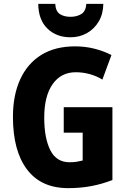

<svg xmlns="http://www.w3.org/2000/svg" viewBox="-20 -964 663 994"><path d="M310 -409H562V-32Q508 -11 452 -0.5Q396 10 333 10Q193 10 120 -86.5Q47 -183 47 -359Q47 -471 84.5 -553Q122 -635 193.5 -679.5Q265 -724 369 -724Q422 -724 470.5 -711.5Q519 -699 557 -679L510 -552Q481 -570 445.5 -580Q410 -590 372 -590Q296 -590 252.5 -528.5Q209 -467 209 -355Q209 -249 240.5 -186.5Q272 -124 340 -124Q361 -124 376.5 -126.5Q392 -129 408 -133V-277H310ZM515 -944Q514 -891 491 -852.5Q468 -814 430 -792.5Q392 -771 345 -771Q272 -771 225.5 -816Q179 -861 178 -944H266Q268 -906 289.5 -891.5Q311 -877 345 -877Q377 -877 400.5 -891Q424 -905 427 -944Z"/></svg>

Font: Noto Sans Sinhala Condensed ExtraBold
Style: Regular
Weight: 800
Width: 3
Designer: Jelle Bosma - Monotype Design Team
Foundry: Monotype Imaging Inc.
Version: Version 2.006; ttfautohint (v1.8.4.7-5d5b)